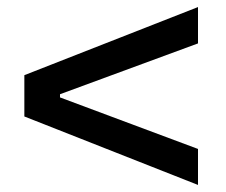

<svg xmlns="http://www.w3.org/2000/svg" viewBox="-20 -633 640 544"><path d="M541 -613V-510L150 -366V-357L541 -211V-109L49 -303V-420Z"/></svg>

Font: Mona Sans ExtraLight Medium
Style: Regular
Weight: 500
Version: Version 2.000